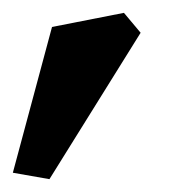

<svg xmlns="http://www.w3.org/2000/svg" viewBox="-60 -166 298 299"><path d="M17 113 -40 103 21 -124 133 -146 159 -115Z"/></svg>

Font: Manuale ExtraBold
Style: Italic
Weight: 800
Italic angle: -11°
Designer: Eduardo Tunni / Pablo Cosgaya
Foundry: Eduardo Tunni / Pablo Cosgaya
Version: Version 1.002